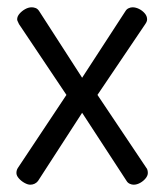

<svg xmlns="http://www.w3.org/2000/svg" viewBox="-20 -499 449 526"><path d="M63 7Q56 7 47 2Q38 -3 31.5 -10.5Q25 -18 25 -25Q25 -33 29 -39L162 -239L32 -433Q31 -436 29 -439.5Q27 -443 27 -446Q27 -454 33.5 -461.5Q40 -469 49 -474Q58 -479 67 -479Q72 -479 77.5 -477Q83 -475 87 -469L205 -286L324 -469Q327 -474 332.5 -476.5Q338 -479 343 -479Q352 -479 361 -474.5Q370 -470 376.5 -462.5Q383 -455 383 -446Q383 -440 378 -433L247 -239L381 -39Q383 -37 384 -33Q385 -29 385 -25Q385 -18 379 -10.5Q373 -3 364 2Q355 7 346 7Q341 7 335.5 4.5Q330 2 327 -3L205 -190L84 -3Q80 2 74.5 4.5Q69 7 63 7Z"/></svg>

Font: Dosis ExtraLight
Style: Regular
Weight: 400
Version: Version 3.001; ttfautohint (v1.8.2)